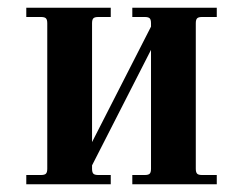

<svg xmlns="http://www.w3.org/2000/svg" viewBox="-20 -476 628 496"><path d="M47.9 0V-23.9H85.9Q95.2 -23.9 98.6 -27.3Q102.1 -30.8 102.1 -40V-416Q102.1 -425.3 98.6 -428.7Q95.2 -432.1 85.9 -432.1H47.9V-456.1H266.1V-432.1H233.9Q224.6 -432.1 221.2 -428.7Q217.8 -425.3 217.8 -416V-108.9L370.1 -407.2V-416Q370.1 -425.3 366.7 -428.7Q363.3 -432.1 354 -432.1H321.8V-456.1H540V-432.1H502Q492.7 -432.1 489.3 -428.7Q485.8 -425.3 485.8 -416V-40Q485.8 -30.8 489.3 -27.3Q492.7 -23.9 502 -23.9H540V0H321.8V-23.9H354Q363.3 -23.9 366.7 -27.3Q370.1 -30.8 370.1 -40V-347.2L217.8 -48.8V-40Q217.8 -30.8 221.2 -27.3Q224.6 -23.9 233.9 -23.9H266.1V0Z"/></svg>

Font: Flanker Steampunk
Style: Bold
Weight: 700
Designer: Alexey Kryukov, Leonardo Di Lena
Foundry: Alexey Kryukov, Leonardo Di Lena
Version: 1.210